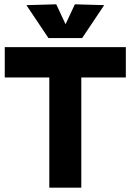

<svg xmlns="http://www.w3.org/2000/svg" viewBox="-20 -868 604 888"><path d="M208 0V-509.8H2V-649.9H562V-509.8H356V0ZM102.1 -844.2 240.2 -848.1 283.2 -755.9 326.2 -848.1 461.9 -844.2 359.9 -691.9H204.1Z"/></svg>

Font: Apfel Grotezk
Style: Bold
Weight: 700
Designer: Luigi Gorlero
Foundry: Collletttivo
Version: Version 2.000;FEAKit 1.0